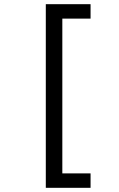

<svg xmlns="http://www.w3.org/2000/svg" viewBox="-20 -738 570 918"><path d="M199 160H413V91H278V-649H413V-718H199Z"/></svg>

Font: Noto Sans Mono Condensed
Style: Regular
Weight: 400
Width: 3
Designer: Monotype Design Team
Foundry: Monotype Imaging Inc.
Version: Version 2.014